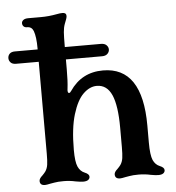

<svg xmlns="http://www.w3.org/2000/svg" viewBox="-92 -806 792 866"><g transform="rotate(-5 304.5 -373.0)"><path d="M54 -10Q54 -16 58 -22Q62 -28 68 -33Q78 -43 83 -50Q92 -63 94.5 -80.5Q97 -98 97 -130V-546H-6Q-22 -546 -30 -554.5Q-38 -563 -38 -574Q-38 -586 -30 -594Q-22 -602 -6 -602H97V-606Q97 -659 87 -686Q83 -696 76 -701Q69 -706 57 -706Q48 -706 42.5 -711.5Q37 -717 37 -726Q37 -734 44.5 -740Q52 -746 67 -746H125Q160 -746 197 -753Q212 -756 223 -756Q240 -756 240 -741Q240 -732 229 -706Q223 -690 221.5 -669Q220 -648 220 -606V-602H384Q400 -602 408.5 -593.5Q417 -585 417 -574Q417 -563 408.5 -554.5Q400 -546 384 -546H220V-501Q220 -447 216 -416L215 -407Q215 -394 221 -394Q226 -394 231 -402Q285 -482 382 -482Q560 -482 560 -217V-140Q560 -83 570 -60Q580 -38 600 -30Q620 -22 620 -10Q620 -1 612.5 4.5Q605 10 590 10Q578 10 556 6Q530 0 502 0Q475 0 460 3Q445 6 442 6Q424 10 417 10Q394 10 394 -10Q394 -16 398 -22Q402 -28 408 -33Q418 -43 423 -50Q432 -63 434.5 -80.5Q437 -98 437 -130V-217Q437 -318 415.5 -366.5Q394 -415 348 -415Q316 -415 287 -387Q258 -359 239 -296.5Q220 -234 220 -136Q220 -82 230 -60Q240 -38 260 -30Q280 -22 280 -10Q280 -1 272.5 4.5Q265 10 250 10Q238 10 216 6Q190 0 162 0Q135 0 120 3Q105 6 102 6Q84 10 77 10Q54 10 54 -10Z"/></g></svg>

Font: Raigarh Medium
Style: Regular
Weight: 500
Designer: jaikishan Patel
Foundry: MagicType
Version: Version 1.000